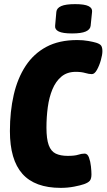

<svg xmlns="http://www.w3.org/2000/svg" viewBox="-20 -902 516 930"><path d="M274 8Q149 8 88.5 -60Q28 -128 28 -267Q28 -362 46.5 -442.5Q65 -523 104 -582.5Q143 -642 204.5 -675Q266 -708 354 -708Q383 -708 408 -703.5Q433 -699 446 -695Q465 -689 470.5 -680Q476 -671 476 -654Q476 -637 468.5 -610.5Q461 -584 449.5 -563.5Q438 -543 425 -543Q411 -543 392.5 -548.5Q374 -554 347 -554Q305 -554 277.5 -531Q250 -508 234 -469.5Q218 -431 211.5 -383Q205 -335 205 -284Q205 -229 216 -199Q227 -169 250 -158Q273 -147 308 -147Q342 -147 358.5 -152.5Q375 -158 390 -158Q404 -158 411 -139Q418 -120 420.5 -96Q423 -72 423 -58Q423 -36 415 -26.5Q407 -17 387 -10Q370 -4 339 2Q308 8 274 8ZM329 -740Q284 -740 264.5 -749.5Q245 -759 247 -777L253 -845Q255 -863 276.5 -872.5Q298 -882 344 -882Q389 -882 408.5 -872.5Q428 -863 426 -845L419 -777Q417 -759 395.5 -749.5Q374 -740 329 -740Z"/></svg>

Font: Asap Condensed Condensed ExtraBold
Style: Italic
Weight: 800
Width: 3
Italic angle: -6°
Designer: Pablo Cosgaya
Foundry: Omnibus-Type
Version: Version 3.001; ttfautohint (v1.8.4.7-5d5b)